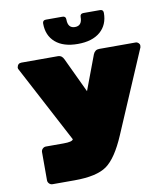

<svg xmlns="http://www.w3.org/2000/svg" viewBox="-97 -993 932 1074"><g transform="rotate(-10 369.0 -456.5)"><path d="M114 -214H214Q264 -214 269 -228L36 -669Q35 -672 35 -676Q39 -700 60 -700H269Q290 -700 301 -676L394 -479L468 -676Q478 -700 502 -700H709Q718 -700 725 -693.5Q732 -687 732 -679Q732 -671 731 -669L532 -204Q480 -82 422.5 -41Q365 0 239 0H114Q103 0 95 -8Q87 -16 87 -27V-187Q87 -198 95 -206Q103 -214 114 -214ZM431 -894Q431 -913 450 -913H544Q563 -913 563 -894Q563 -826 517.5 -787Q472 -748 390 -748Q308 -748 263 -787Q218 -826 218 -894Q218 -913 237 -913H331Q350 -913 350 -894Q350 -844 390.5 -844Q431 -844 431 -894Z"/></g></svg>

Font: Rubik One
Style: Regular
Weight: 400
Designer: Hubert and Fischer with Elvire Volk Leonovitch
Foundry: Hubert and Fischer with Elvire Volk Leonovitch
Version: Version 1.001